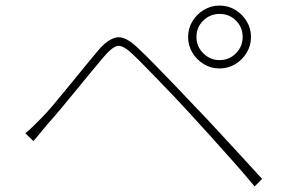

<svg xmlns="http://www.w3.org/2000/svg" viewBox="-20 -721 1040 690"><path d="M686 -588Q686 -554 710.5 -529.5Q735 -505 769 -505Q804 -505 828 -529.5Q852 -554 852 -588Q852 -623 828 -647Q804 -671 769 -671Q735 -671 710.5 -647Q686 -623 686 -588ZM656 -588Q656 -619 671.5 -644.5Q687 -670 712.5 -685.5Q738 -701 769 -701Q800 -701 825.5 -685.5Q851 -670 866.5 -644.5Q882 -619 882 -588Q882 -557 866.5 -531.5Q851 -506 825.5 -490.5Q800 -475 769 -475Q738 -475 712.5 -490.5Q687 -506 671.5 -531.5Q656 -557 656 -588ZM71 -242Q88 -256 101 -269Q114 -282 130 -298Q149 -317 174.5 -347.5Q200 -378 228.5 -413Q257 -448 284.5 -481.5Q312 -515 333 -540Q368 -581 399 -586.5Q430 -592 474 -550Q501 -525 538.5 -486.5Q576 -448 614 -408.5Q652 -369 680 -339Q714 -304 755.5 -259Q797 -214 840.5 -167Q884 -120 922 -78L895 -51Q858 -96 816 -143Q774 -190 733.5 -235Q693 -280 658 -318Q637 -341 609.5 -370Q582 -399 553.5 -428.5Q525 -458 499.5 -484Q474 -510 456 -527Q422 -559 403 -556Q384 -553 354 -518Q333 -493 306 -460.5Q279 -428 250.5 -393Q222 -358 196 -327Q170 -296 151 -275Q138 -260 124 -242.5Q110 -225 100 -214Z"/></svg>

Font: Noto Sans SC Thin Thin
Style: Regular
Weight: 250
Version: Version 2.004-H2;hotconv 1.0.118;makeotfexe 2.5.65603